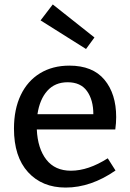

<svg xmlns="http://www.w3.org/2000/svg" viewBox="-20 -836 587 866"><path d="M466 -122 501 -67Q390 10 276 10Q170 10 106.5 -59.5Q43 -129 43 -256Q43 -343 73.5 -407Q104 -471 160.5 -505.5Q217 -540 293 -540Q398 -540 451 -476.5Q504 -413 504 -308Q504 -281 500 -252H146Q150 -166 189 -116Q228 -66 300 -66Q378 -66 466 -122ZM149 -321H401Q401 -385 372.5 -425Q344 -465 285 -465Q228 -465 193.5 -426.5Q159 -388 149 -321ZM163 -744 218 -816 406 -667 368 -615Z"/></svg>

Font: Bitter Pro Medium
Style: Regular
Weight: 500
Designer: Sol Matas, and Bitter project Authors
Foundry: Sol Matas
Version: Version 1.010